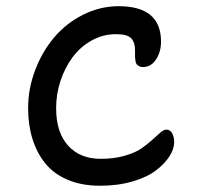

<svg xmlns="http://www.w3.org/2000/svg" viewBox="-20 -635 638 613"><path d="M299.8 -42Q241.2 -42 196.5 -60.8Q151.9 -79.6 124.5 -113.5Q97.2 -147.5 83.5 -191.9Q69.8 -236.3 69.8 -290Q69.8 -352.1 92.3 -411.1Q114.7 -470.2 152.8 -515.4Q190.9 -560.5 245.1 -587.9Q299.3 -615.2 358.9 -615.2Q494.1 -615.2 494.1 -502Q494.1 -469.7 478.3 -445.3Q462.4 -420.9 436 -420.9Q428.7 -420.9 423.8 -423.8Q418.9 -426.8 416.3 -429.9Q413.6 -433.1 412.4 -441.2Q411.1 -449.2 411.1 -453.4Q411.1 -457.5 411.1 -468.8Q411.1 -473.6 411.1 -476.1Q411.1 -499.5 398.9 -512.7Q386.7 -525.9 350.1 -525.9Q309.1 -525.9 272.9 -505.9Q236.8 -485.8 212.2 -452.9Q187.5 -419.9 173.3 -377.4Q159.2 -335 159.2 -290Q159.2 -212.4 197.3 -170.2Q235.4 -127.9 301.8 -127.9Q343.3 -127.9 377.2 -137.5Q411.1 -147 431.2 -160.9Q451.2 -174.8 466.1 -188.5Q481 -202.1 491.9 -211.7Q502.9 -221.2 511.2 -221.2Q522.9 -221.2 529.5 -209.7Q536.1 -198.2 536.1 -181.2Q536.1 -159.7 521.2 -136.2Q506.3 -112.8 478.5 -91.3Q450.7 -69.8 403.8 -55.9Q356.9 -42 299.8 -42Z"/></svg>

Font: Shantell Sans Irregular Bouncy
Style: Regular
Weight: 400
Designer: Stephen Nixon, Anya Danilova, Shantell Martin
Foundry: Arrow Type
Version: Version 1.006;[9816181b4]